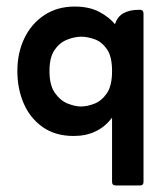

<svg xmlns="http://www.w3.org/2000/svg" viewBox="-20 -406 503 586"><path d="M322 -47Q280 9 205 9Q149 9 110.5 -18Q72 -45 52.5 -90Q33 -135 33 -189Q33 -245 54.5 -289.5Q76 -334 115.5 -360Q155 -386 208 -386Q252 -386 282.5 -370Q313 -354 331 -332Q338 -355 356.5 -365.5Q375 -376 403 -376H408Q418 -376 418 -364V149Q418 160 408 160H333Q322 160 322 149ZM227 -81Q246 -81 268 -89.5Q290 -98 306 -121Q322 -144 322 -189Q322 -234 306 -256.5Q290 -279 268 -286.5Q246 -294 228 -294Q208 -294 185 -285Q162 -276 146.5 -253.5Q131 -231 131 -189Q131 -146 147.5 -122.5Q164 -99 186.5 -90Q209 -81 227 -81Z"/></svg>

Font: Zain
Style: Bold
Weight: 700
Designer: Zain,Boutros
Foundry: Mobile Telecommunications Company (Zain), 2024
Version: Version 1.50; ttfautohint (v1.8.4)